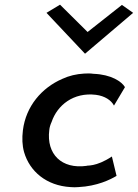

<svg xmlns="http://www.w3.org/2000/svg" viewBox="-20 -799 590 822"><path d="M179 -744 344 -569 550 -744 502 -778 355 -662 237 -779ZM468 -347 515 -426C501 -450 456 -480 381 -483H380C367 -485 354 -485 340 -484C307 -482 276 -475 246 -461C159 -423 91 -345 78 -241C74 -207 75 -177 83 -148C107 -65 179 -4 282 2C294 3 304 3 316 2C396 -2 452 -30 479 -46L459 -129C390 -83 351 -92 351 -89C244 -74 178 -139 191 -242C192 -254 196 -266 201 -277C225 -348 294 -405 391 -393C429 -388 456 -370 468 -347Z"/></svg>

Font: Bluebird
Style: LiObl
Weight: 300
Designer: Jasper
Foundry: Cannot Into Space Fonts
Version: Version 0.98